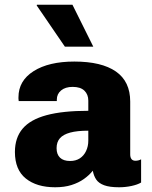

<svg xmlns="http://www.w3.org/2000/svg" viewBox="-20 -781 640 811"><path d="M213 10Q135 10 89 -27Q43 -64 43 -139Q43 -199 75.5 -237.5Q108 -276 176.5 -294.5Q245 -313 353 -313V-356Q353 -382 336.5 -398Q320 -414 287 -414Q256 -414 238 -399Q220 -384 220 -360V-354H59Q59 -358 58.5 -360Q58 -362 58 -362.5Q58 -363 58 -364.5Q58 -366 58 -370Q58 -440 122 -480.5Q186 -521 294 -521Q409 -521 469.5 -479Q530 -437 530 -352V-129Q530 -116 535.5 -109Q541 -102 552 -102Q565 -102 576 -108V-10Q561 -1 535.5 4.5Q510 10 483 10Q443 10 420 1.5Q397 -7 386.5 -22.5Q376 -38 372 -60Q357 -41 334.5 -25Q312 -9 282 0.5Q252 10 213 10ZM276 -101Q300 -101 317 -112Q334 -123 343.5 -143Q353 -163 353 -187V-229Q306 -229 276.5 -221Q247 -213 233 -197Q219 -181 219 -155Q219 -129 233.5 -115Q248 -101 276 -101ZM254 -584 135 -758 136 -761H286L374 -584Z"/></svg>

Font: Chivo Mono ExtraBold
Style: Regular
Weight: 800
Monospace: yes
Designer: Hector Gatti
Foundry: Omnibus-Type
Version: Version 1.008